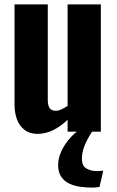

<svg xmlns="http://www.w3.org/2000/svg" viewBox="-20 -598 530 872"><path d="M150 10Q115 10 91.5 -8Q68 -26 57 -56Q46 -86 46 -122V-578H197V-144Q197 -120 205 -107.5Q213 -95 234 -95Q246 -95 259.5 -101.5Q273 -108 287 -117V-578H438V0H287V-54Q257 -25 222.5 -7.5Q188 10 150 10ZM399 254Q373 254 346 250.5Q319 247 296 236.5Q273 226 258.5 205.5Q244 185 244 151Q244 123 256.5 94Q269 65 288.5 40.5Q308 16 329 0H398Q387 17 376 37.5Q365 58 358.5 79.5Q352 101 352 123Q352 156 373 167.5Q394 179 419 179Q427 179 435 178.5Q443 178 449 177L432 251Q426 252 417 253Q408 254 399 254Z"/></svg>

Font: Oswald SemiBold
Style: Regular
Weight: 600
Designer: Vernon Adams
Foundry: Vernon Adams
Version: Version 4.103;gftools[0.9.33.dev8+g029e19f]